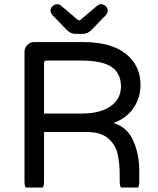

<svg xmlns="http://www.w3.org/2000/svg" viewBox="-20 -878 735 892"><path d="M214.8 -829.1Q214.8 -839.8 224.1 -849.1Q233.4 -858.4 245.1 -858.4Q255.9 -858.4 263.7 -851.6L339.8 -787.1Q345.7 -783.2 347.7 -783.2Q351.6 -783.2 355.5 -787.1L431.6 -851.6Q439.5 -858.4 450.2 -858.4Q461.9 -858.4 471.2 -849.1Q480.5 -839.8 480.5 -829.1Q480.5 -818.4 472.7 -808.6L406.2 -740.2Q387.7 -720.7 366.2 -720.7H329.1Q307.6 -720.7 289.1 -740.2L222.7 -808.6Q214.8 -818.4 214.8 -829.1ZM627 -84V-39.1Q627 -6.8 619.1 -6.8H543.9Q536.1 -6.8 536.1 -39.1V-68.4Q536.1 -117.2 527.3 -159.2Q517.6 -205.1 482.9 -234.9Q448.2 -264.6 385.7 -264.6H184.6V-39.1Q184.6 -6.8 176.8 -6.8Q176.8 -6.8 101.6 -6.8Q93.8 -6.8 93.8 -39.1V-636.7Q93.8 -655.3 106.9 -668.9Q120.1 -682.6 138.7 -682.6H366.2Q495.1 -682.6 564 -628.4Q632.8 -574.2 632.8 -483.4Q632.8 -423.8 600.1 -376Q567.4 -328.1 506.8 -306.6Q570.3 -288.1 598.6 -225.1Q627 -162.1 627 -84ZM542 -476.6Q542 -537.1 498.5 -566.9Q455.1 -596.7 355.5 -596.7H196.3Q184.6 -596.7 184.6 -585V-350.6H360.4Q445.3 -350.6 493.7 -384.3Q542 -418 542 -476.6Z"/></svg>

Font: YuPearl-Regular
Style: Regular
Weight: 400
Designer: Max Yao
Foundry: Max-Everyday
Version: Version 1.011; ttfautohint (v1.8.3)